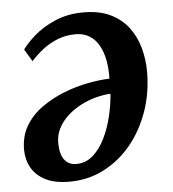

<svg xmlns="http://www.w3.org/2000/svg" viewBox="-46 -608 600 665"><g transform="rotate(-5 254.0 -275.0)"><path d="M52.5 -454.5Q66.5 -475 96 -501Q125.5 -527 169.2 -546Q213 -565 268 -565Q324 -565 362.5 -546Q401 -527 424.8 -495Q448.5 -463 459.2 -423.2Q470 -383.5 470 -342Q470 -267.5 447 -202.8Q424 -138 383.5 -89.2Q343 -40.5 288.5 -12.8Q234 15 170 15Q119 15 86.8 -1.2Q54.5 -17.5 38.5 -45.2Q22.5 -73 22 -107Q21.5 -155 42.8 -191Q64 -227 99.8 -252.5Q135.5 -278 178 -294.8Q220.5 -311.5 262.5 -319.5Q304.5 -327.5 338 -328.5Q339 -362 333.5 -391.8Q328 -421.5 315.5 -444Q303 -466.5 282.8 -479.2Q262.5 -492 234.5 -492Q201.5 -492 173 -481Q144.5 -470 120.8 -451.8Q97 -433.5 78 -412ZM198 -44Q231.5 -44 256.5 -66.2Q281.5 -88.5 298.5 -123.8Q315.5 -159 325 -199.2Q334.5 -239.5 337 -276Q313.5 -275 286.5 -268Q259.5 -261 233.8 -247.8Q208 -234.5 187 -215.5Q166 -196.5 153.5 -172Q141 -147.5 142 -117.5Q143 -81 157.8 -62.5Q172.5 -44 198 -44Z"/></g></svg>

Font: Merriweather 20pt SemiBold
Style: Italic
Weight: 600
Italic angle: -7.8°
Version: Version 2.101